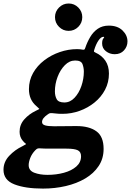

<svg xmlns="http://www.w3.org/2000/svg" viewBox="-90 -816 749 1098"><path d="M302.5 -639.5Q270.5 -639.5 247.5 -662.5Q224.5 -685.5 224.5 -718Q224.5 -750 247.5 -773Q270.5 -796 302.5 -796Q335 -796 357.8 -773Q380.5 -750 380.5 -718Q380.5 -685.5 357.8 -662.5Q335 -639.5 302.5 -639.5ZM-70 155Q-70 109.5 -37 74.8Q-4 40 39.5 19.5Q55 11.5 57.8 9.2Q60.5 7 55.2 3.8Q50 0.5 41 -10Q22 -32 22 -62.5Q22 -103 48.8 -133.2Q75.5 -163.5 115 -182.5Q135.5 -192 135 -193.5Q134.5 -195 119 -208.5Q75.5 -244.5 75.5 -306Q75.5 -356.5 99.2 -398.5Q123 -440.5 163 -471Q203 -501.5 251.8 -518.2Q300.5 -535 350.5 -535Q368.5 -535 383 -532Q390 -531 392.5 -532.8Q395 -534.5 397.5 -542Q408.5 -575 425.8 -604.2Q443 -633.5 469.2 -651.5Q495.5 -669.5 532.5 -669.5Q582 -669.5 610.5 -642Q639 -614.5 639 -579Q639 -550 619.2 -528Q599.5 -506 566 -506Q537.5 -506 515.8 -523Q494 -540 494 -567.5Q494 -588.5 502 -597Q510 -605.5 501 -605.5Q487.5 -605.5 473 -584.2Q458.5 -563 448.5 -529.5Q446.5 -522 447.8 -520.2Q449 -518.5 455.5 -515.5Q492 -499 512.5 -469Q533 -439 533 -395.5Q533 -345 510.8 -302.8Q488.5 -260.5 450.5 -229.8Q412.5 -199 365.2 -182Q318 -165 267.5 -165Q256 -165 244.8 -165.5Q233.5 -166 223.5 -167.5Q207.5 -169.5 199 -169Q190.5 -168.5 180.5 -160Q168 -151.5 159.2 -140.8Q150.5 -130 150.5 -118Q150.5 -104 168.2 -99Q186 -94 217.5 -94Q230 -94 256 -94.2Q282 -94.5 308.2 -94.8Q334.5 -95 348.5 -95Q420 -95 461.2 -65.2Q502.5 -35.5 502.5 35.5Q502.5 91 474.2 133.5Q446 176 397.2 204.8Q348.5 233.5 286.2 248Q224 262.5 156 262.5Q54.5 262.5 -7.8 238.2Q-70 214 -70 155ZM224 -293.5Q224 -267.5 234.2 -248.8Q244.5 -230 278 -230Q311 -230 336.2 -256.8Q361.5 -283.5 375.5 -324.2Q389.5 -365 389.5 -406.5Q389.5 -428.5 381.8 -449.2Q374 -470 340 -470Q307 -470 280.8 -443.2Q254.5 -416.5 239.2 -376Q224 -335.5 224 -293.5ZM112 43Q92.5 63 83.2 86.8Q74 110.5 74 128.5Q74 159.5 106.2 171.8Q138.5 184 181.5 184Q231.5 184 275.5 172Q319.5 160 346.5 136.2Q373.5 112.5 373.5 77.5Q373.5 52.5 354.5 43.2Q335.5 34 290 34H191Q180.5 34 170.2 33.8Q160 33.5 150 33Q133.5 31.5 127 32.8Q120.5 34 112 43Z"/></svg>

Font: Besley*
Style: Bold Italic
Weight: 700
Italic angle: -13°
Designer: Owen Earl
Foundry: indestructible type*
Version: Version 2.000; ttfautohint (v1.8.3)